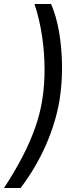

<svg xmlns="http://www.w3.org/2000/svg" viewBox="-55 -786 389 948"><path d="M-35.2 142.1Q18.6 60.1 56.4 -13.2Q94.2 -86.4 118.4 -155Q142.6 -223.6 153.3 -290.5Q165.5 -365.2 165 -447.3Q164.6 -529.3 152.1 -611.3Q139.6 -693.4 115.2 -766.1H197.3Q222.7 -708.5 236.6 -628.7Q250.5 -548.8 251.2 -460.9Q252 -373 238.8 -290.5Q219.7 -178.7 171.1 -68.6Q122.6 41.5 46.9 142.1Z"/></svg>

Font: Inter 28pt
Style: Italic
Weight: 400
Italic angle: -9.3988°
Designer: Rasmus Andersson
Foundry: rsms
Version: Version 4.001;git-66647c0bb